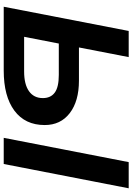

<svg xmlns="http://www.w3.org/2000/svg" viewBox="144 -872 728 1057"><g transform="rotate(90 508.5 -344.0)"><path d="M739.3 0 873 -688H1017.1L883.3 0ZM424.3 -414.1Q537.6 -414.1 603.3 -363.5Q668.9 -313 668.9 -225.6Q668.9 -117.7 589.8 -58.8Q510.7 0 369.1 0H17.6L150.9 -688H294.9L241.7 -414.1ZM183.1 -112.3H374Q444.8 -112.3 482.7 -139.2Q520.5 -166 520.5 -215.3Q520.5 -258.8 490.2 -281Q460 -303.2 393.1 -303.2H220.2Z"/></g></svg>

Font: Liberation Sans
Style: Bold Italic
Weight: 700
Italic angle: -12°
Designer: Steve Matteson
Foundry: Ascender Corporation
Version: Version 2.1.5